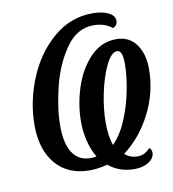

<svg xmlns="http://www.w3.org/2000/svg" viewBox="-85 -799 826 915"><g transform="rotate(-10 328.5 -342.0)"><path d="M368 -2Q320 10 283 10Q177 10 118 -59Q59 -128 59 -246Q59 -362 105 -473Q151 -584 234 -654.5Q317 -725 423 -725Q471 -725 500.5 -710Q530 -695 530 -671Q530 -659 524 -650.5Q518 -642 507 -639Q472 -668 418 -668Q338 -668 284 -591Q230 -514 204.5 -409.5Q179 -305 179 -222Q179 -136 209 -91.5Q239 -47 294 -47Q309 -47 324 -50Q303 -85 291.5 -130Q280 -175 280 -225Q280 -309 307.5 -392Q335 -475 388 -529.5Q441 -584 513 -584Q575 -584 609 -537.5Q643 -491 643 -418Q643 -305 591 -203Q539 -101 456 -39Q482 -16 517 -16Q536 -16 550 -23Q564 -30 579 -46Q590 -35 590 -22Q590 4 562.5 22.5Q535 41 494 41Q419 41 368 -2ZM534 -462Q534 -527 508 -527Q480 -527 454 -474.5Q428 -422 411.5 -345Q395 -268 395 -200Q395 -134 411 -90Q451 -130 478.5 -195.5Q506 -261 520 -332.5Q534 -404 534 -462Z"/></g></svg>

Font: Noto Serif CondSemiBold
Style: Italic
Weight: 600
Width: 3
Italic angle: -12°
Designer: Monotype Design Team
Foundry: Monotype Imaging Inc.
Version: Version 1.001